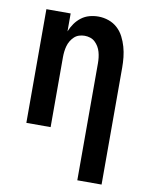

<svg xmlns="http://www.w3.org/2000/svg" viewBox="-84 -589 668 865"><g transform="rotate(10 250.0 -156.5)"><path d="M330 215V-320Q330 -333 328.5 -346Q327 -359 323.5 -371.5Q320 -384 313.5 -395Q307 -406 297.5 -415Q288 -424 275.5 -428Q263 -432 250 -432Q237 -432 224.5 -428Q212 -424 202.5 -415Q193 -406 186.5 -395Q180 -384 176.5 -371.5Q173 -359 171.5 -346Q170 -333 170 -320V0H59V-520H170V-438Q178 -458 190 -475Q202 -492 218.5 -504.5Q235 -517 255 -522.5Q275 -528 296 -528Q320 -528 343 -520Q366 -512 383.5 -496Q401 -480 412 -458.5Q423 -437 429.5 -414Q436 -391 438.5 -367.5Q441 -344 441 -320V215Z"/></g></svg>

Font: Iosevka SS18
Style: Bold
Weight: 700
Monospace: yes
Designer: Belleve Invis
Foundry: Belleve Invis
Version: Version 25.1.1; ttfautohint (v1.8.4)